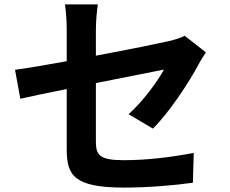

<svg xmlns="http://www.w3.org/2000/svg" viewBox="-20 -809 1040 869"><path d="M48 -493 72 -362C114 -372 193 -388 282 -406V-133C282 -15 315 40 543 40C650 40 770 30 853 18L857 -117C758 -98 647 -84 541 -84C432 -84 414 -106 414 -168V-433C556 -461 691 -488 722 -494C694 -442 628 -351 562 -292L672 -227C744 -297 835 -435 879 -518C888 -536 903 -558 912 -572L816 -647C797 -637 773 -630 745 -623C700 -613 560 -584 414 -557V-675C414 -709 418 -759 423 -789H274C279 -759 282 -708 282 -675V-532C183 -514 95 -499 48 -493Z"/></svg>

Font: Noto Sans KR Bold
Style: Regular
Weight: 700
Designer: Ryoko NISHIZUKA  (kana & ideographs); Paul D. Hunt (Latin, Greek & Cyrillic); Wenlong ZHANG  (bopomofo); Sandoll Communi
Foundry: Adobe Systems Incorporated
Version: Version 1.004;PS 1.004;hotconv 1.0.82;makeotf.lib2.5.63406